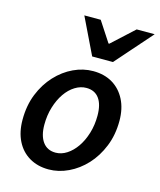

<svg xmlns="http://www.w3.org/2000/svg" viewBox="-114 -834 772 928"><g transform="rotate(15 272.0 -370.0)"><path d="M217 12Q162 12 120.5 -12.5Q79 -37 56.5 -82Q34 -127 34 -188Q34 -259 57 -316.5Q80 -374 119 -416Q158 -458 206 -480.5Q254 -503 304 -503Q360 -503 401 -478.5Q442 -454 465 -409Q488 -364 488 -303Q488 -233 464.5 -175Q441 -117 402.5 -75.5Q364 -34 315.5 -11Q267 12 217 12ZM229 -75Q258 -75 285 -92.5Q312 -110 333 -140.5Q354 -171 366.5 -212Q379 -253 379 -300Q379 -356 357 -386Q335 -416 293 -416Q264 -416 236.5 -399Q209 -382 188 -351.5Q167 -321 154.5 -280Q142 -239 142 -192Q142 -137 164.5 -106Q187 -75 229 -75ZM280 -570 192 -752H274L340 -651H344L454 -752H544L384 -570Z"/></g></svg>

Font: Source Sans 3 SemiBold
Style: Italic
Weight: 600
Italic angle: -11°
Designer: Paul D. Hunt
Foundry: Adobe
Version: Version 3.046;hotconv 1.0.118;makeotfexe 2.5.65603